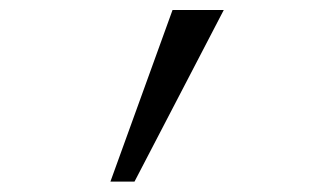

<svg xmlns="http://www.w3.org/2000/svg" viewBox="-20 -713 626 377"><path d="M196.8 -356.4 318.8 -693.4H419.4L244.1 -356.4Z"/></svg>

Font: CaskaydiaCove NFP Light
Style: Regular
Weight: 300
Designer: Aaron Bell
Foundry: Saja Typeworks
Version: Version 2111.001; VTT 6.35;Nerd Fonts 3.1.1